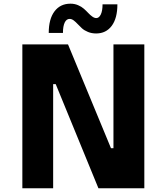

<svg xmlns="http://www.w3.org/2000/svg" viewBox="-20 -1003 888 1023"><path d="M492.2 -824.7Q468.3 -824.7 448.7 -832.8Q429.2 -840.8 416.7 -852.1Q404.3 -863.3 393.8 -874.8Q383.3 -886.2 372.6 -894.3Q361.8 -902.3 351.1 -902.3Q334 -902.3 324.7 -882.8Q315.4 -863.3 315.4 -827.6H239.7Q239.7 -901.9 270.5 -942.6Q301.3 -983.4 355.5 -983.4Q377 -983.4 395.5 -975.6Q414.1 -967.8 426.8 -956.5Q439.5 -945.3 450.2 -933.8Q460.9 -922.4 471.9 -914.6Q482.9 -906.7 493.2 -906.7Q507.8 -906.7 517.1 -926Q526.4 -945.3 526.4 -980H605.5Q605.5 -905.8 575.2 -865.2Q544.9 -824.7 492.2 -824.7ZM99.1 0V-766.6H342.3L571.3 -213.4H584.5V-766.6H749V0H504.4L276.9 -554.7H263.2V0Z"/></svg>

Font: Acari Sans Neue Black
Style: Regular
Weight: 900
Designer: Alfredo Marco Pradil
Foundry: Alfredo Marco Pradil
Version: Version 1.045;June 16, 2019;FontCreator 11.5.0.2425 64-bit; 